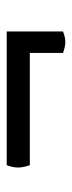

<svg xmlns="http://www.w3.org/2000/svg" viewBox="159 -597 215 573"><g transform="rotate(-90 266.5 -310.5)"><path d="M459 -398V-230Q442 -223 427 -223Q414 -223 395 -230V-329H60Q53 -350 53 -364Q53 -379 60 -398Z"/></g></svg>

Font: Arima Madurai Black
Style: Regular
Weight: 900
Designer: Joana Correia and Natanael Gama
Foundry: NDISCOVER
Version: Version 1.020